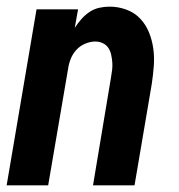

<svg xmlns="http://www.w3.org/2000/svg" viewBox="-20 -558 540 578"><path d="M0 0 90 -530H215L205 -474Q214 -488 225 -500.5Q236 -513 249.5 -522Q263 -531 278.5 -534.5Q294 -538 310 -538Q336 -538 360.5 -529Q385 -520 402 -502Q419 -484 428.5 -460.5Q438 -437 441.5 -411.5Q445 -386 443 -359.5Q441 -333 437 -306L385 0H260L314 -324Q316 -335 317.5 -347Q319 -359 318 -371Q317 -383 314.5 -394Q312 -405 306 -414Q300 -423 289.5 -428Q279 -433 267 -433Q252 -433 236.5 -426.5Q221 -420 210 -408Q199 -396 193 -381Q187 -366 185 -351L125 0Z"/></svg>

Font: iosevka_custom_sans_ss08 XBd
Style: Italic
Weight: 800
Italic angle: -10°
Designer: Belleve Invis
Foundry: Belleve Invis
Version: Version 10.3.0; ttfautohint (v1.8.3)